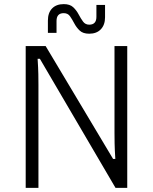

<svg xmlns="http://www.w3.org/2000/svg" viewBox="-20 -914 744 934"><path d="M105 0V-690H202L530 -141H541Q538 -188 537.5 -216Q537 -244 537 -267V-690H599V0H542L174 -628H163Q166 -581 166.5 -553Q167 -525 167 -502V0ZM414 -750Q384 -750 368 -765Q352 -780 341.5 -800Q331 -820 320.5 -835Q310 -850 290 -850Q255 -850 255 -812V-754H213V-814Q213 -852 233.5 -873Q254 -894 290 -894Q320 -894 336 -879Q352 -864 362.5 -844Q373 -824 384 -809Q395 -794 414 -794Q449 -794 449 -832V-890H491V-830Q491 -793 470.5 -771.5Q450 -750 414 -750Z"/></svg>

Font: Mozilla Text ExtraLight
Style: Regular
Weight: 200
Designer: Studio DRAMA
Foundry: Studio DRAMA
Version: Version 1.000